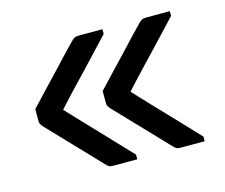

<svg xmlns="http://www.w3.org/2000/svg" viewBox="-72 -617 743 633"><g transform="rotate(-15 300.0 -300.0)"><path d="M324 -94V-78Q304 -78 283.5 -78Q263 -78 243 -78Q233 -78 229 -80Q225 -82 217 -90Q213 -94 197 -111Q181 -128 159 -151Q137 -174 114.5 -197.5Q92 -221 75 -239Q58 -257 52 -263Q45 -271 43.5 -275Q42 -279 42 -285Q42 -295 42 -305Q42 -315 42 -325Q65 -350 91.5 -377.5Q118 -405 143 -432Q168 -459 188 -480Q208 -501 219 -512Q226 -519 231 -520.5Q236 -522 245 -522Q264 -522 284 -522Q304 -522 324 -522V-506Q282 -461 248.5 -425.5Q215 -390 186.5 -360Q158 -330 130 -299Q158 -269 185.5 -240Q213 -211 246 -176.5Q279 -142 324 -94ZM554 -94V-78Q534 -78 513.5 -78Q493 -78 473 -78Q463 -78 459 -80Q455 -82 447 -90Q443 -94 427 -111Q411 -128 389 -151Q367 -174 344.5 -197.5Q322 -221 305 -239Q288 -257 282 -263Q275 -271 273.5 -275Q272 -279 272 -285Q272 -295 272 -305Q272 -315 272 -325Q295 -350 321.5 -377.5Q348 -405 373 -432Q398 -459 418 -480Q438 -501 449 -512Q456 -519 461 -520.5Q466 -522 475 -522Q494 -522 514 -522Q534 -522 554 -522V-506Q512 -461 478.5 -425.5Q445 -390 416.5 -360Q388 -330 360 -299Q388 -269 415.5 -240Q443 -211 476 -176.5Q509 -142 554 -94Z"/></g></svg>

Font: Recursive Monospace Medium
Style: Regular
Weight: 500
Version: Version 1.047